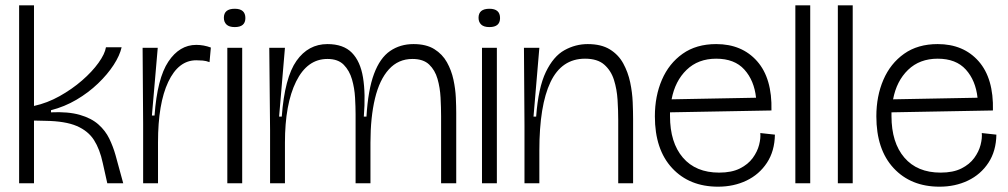

<svg xmlns="http://www.w3.org/2000/svg" viewBox="-20 -690 3797 723"><path d="M52 0V-670H108V-291Q158 -302 204.5 -328Q251 -354 289 -387Q327 -420 351 -453.5Q375 -487 379 -512H438Q431 -481 408 -445.5Q385 -410 349 -375.5Q313 -341 268 -314.5Q223 -288 172 -275V-267Q237 -270 280.5 -257.5Q324 -245 350.5 -221.5Q377 -198 391.5 -168Q406 -138 415 -106L444 0H384L367 -76Q356 -128 334 -162.5Q312 -197 269 -215.5Q226 -234 151 -235L108 -236V0Z M519 0V-224L517 -510H574L552 -255H562Q572 -395 614 -458Q656 -521 719 -521Q747 -521 774 -511L769 -456Q756 -461 743 -462Q730 -463 719 -463Q652 -463 613.5 -381.5Q575 -300 575 -154V0Z M836 0V-510H892V0ZM864 -588Q843 -588 833 -597.5Q823 -607 823 -623Q823 -657 864 -657Q904 -657 904 -622Q904 -588 864 -588Z M997 0V-199L994 -510H1053L1031 -251H1041Q1052 -398 1096.5 -461Q1141 -524 1213 -524Q1273 -524 1305 -491.5Q1337 -459 1347 -398Q1357 -337 1350 -251H1360Q1366 -352 1388.5 -412Q1411 -472 1449 -498Q1487 -524 1537 -524Q1585 -524 1615.5 -505Q1646 -486 1663 -455.5Q1680 -425 1687.5 -390Q1695 -355 1696.5 -322Q1698 -289 1698 -265V0H1641V-252Q1641 -285 1639 -322.5Q1637 -360 1627.5 -393Q1618 -426 1596 -447Q1574 -468 1533 -468Q1480 -468 1444.5 -429Q1409 -390 1392 -319Q1375 -248 1375 -153V0H1319V-260Q1319 -287 1317 -322.5Q1315 -358 1305.5 -391Q1296 -424 1274.5 -446Q1253 -468 1213 -468Q1137 -468 1095 -383Q1053 -298 1053 -153V0Z M1795 0V-510H1851V0ZM1823 -588Q1802 -588 1792 -597.5Q1782 -607 1782 -623Q1782 -657 1823 -657Q1863 -657 1863 -622Q1863 -588 1823 -588Z M1955 0V-218L1953 -510H2011L1989 -251H1999Q2007 -360 2035.5 -419Q2064 -478 2105.5 -501Q2147 -524 2193 -524Q2244 -524 2276.5 -504Q2309 -484 2327 -451Q2345 -418 2353 -380Q2361 -342 2362.5 -305.5Q2364 -269 2364 -242V0H2308V-238Q2308 -274 2305.5 -314Q2303 -354 2292 -389Q2281 -424 2255.5 -446.5Q2230 -469 2183 -469Q2095 -469 2053 -381Q2011 -293 2011 -123V0Z M2684 13Q2576 13 2511 -57Q2446 -127 2446 -252Q2446 -328 2472.5 -389.5Q2499 -451 2550.5 -487.5Q2602 -524 2677 -524Q2774 -524 2831 -459.5Q2888 -395 2885 -274L2503 -267Q2503 -261 2503 -253Q2503 -153 2551.5 -96.5Q2600 -40 2688 -40Q2735 -40 2766 -55.5Q2797 -71 2814.5 -95Q2832 -119 2838.5 -144.5Q2845 -170 2843 -189L2898 -183Q2897 -121 2868 -77Q2839 -33 2791 -10Q2743 13 2684 13ZM2677 -469Q2609 -469 2565.5 -427Q2522 -385 2509 -316L2827 -322Q2820 -387 2783 -428Q2746 -469 2677 -469Z M2975 0V-670H3031V0Z M3135 0V-670H3191V0Z M3518 13Q3410 13 3345 -57Q3280 -127 3280 -252Q3280 -328 3306.5 -389.5Q3333 -451 3384.5 -487.5Q3436 -524 3511 -524Q3608 -524 3665 -459.5Q3722 -395 3719 -274L3337 -267Q3337 -261 3337 -253Q3337 -153 3385.5 -96.5Q3434 -40 3522 -40Q3569 -40 3600 -55.5Q3631 -71 3648.5 -95Q3666 -119 3672.5 -144.5Q3679 -170 3677 -189L3732 -183Q3731 -121 3702 -77Q3673 -33 3625 -10Q3577 13 3518 13ZM3511 -469Q3443 -469 3399.5 -427Q3356 -385 3343 -316L3661 -322Q3654 -387 3617 -428Q3580 -469 3511 -469Z"/></svg>

Font: Bricolage Grotesque 48pt ExtraLight
Style: Regular
Weight: 200
Designer: Mathieu Triay
Foundry: Atelier Triay
Version: Version 1.000; ttfautohint (v1.8.4.7-5d5b);gftools[0.9.32]